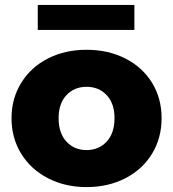

<svg xmlns="http://www.w3.org/2000/svg" viewBox="-20 -754 706 783"><path d="M27 -272Q27 -352 66.5 -416Q106 -480 175.5 -515.5Q245 -551 333 -551Q421 -551 491 -515.5Q561 -480 600 -416.5Q639 -353 639 -272Q639 -191 600 -127Q561 -63 491 -27Q421 9 333 9Q246 9 176 -27Q106 -63 66.5 -127Q27 -191 27 -272ZM447 -272Q447 -332 415 -366Q383 -400 333 -400Q283 -400 251 -366Q219 -332 219 -272Q219 -211 251 -176.5Q283 -142 333 -142Q383 -142 415 -176.5Q447 -211 447 -272ZM134 -734H528V-632H134Z"/></svg>

Font: Montserrat Alternates ExtraBold
Style: Regular
Weight: 800
Designer: Julieta Ulanovsky
Foundry: Julieta Ulanovsky
Version: Version 7.200